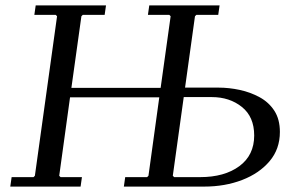

<svg xmlns="http://www.w3.org/2000/svg" viewBox="-20 -690 1086 710"><path d="M592 0 626 -35H720Q810 -35 865 -75.5Q920 -116 920 -189Q920 -258 874.5 -294.5Q829 -331 763 -331H643L648 -366H788Q827 -366 866.5 -357.5Q906 -349 940 -330.5Q974 -312 994.5 -280.5Q1015 -249 1015 -202Q1015 -139 977 -94Q939 -49 875.5 -24.5Q812 0 735 0ZM532 -670H792L787 -635H706L701 -630L619 -40L624 -35H703L698 0H438L443 -35H524L529 -40L569 -330H239L199 -40L204 -35H283L278 0H18L23 -35H104L109 -40L191 -630L186 -635H107L112 -670H372L367 -635H286L281 -630L244 -365H574L611 -630L606 -635H527Z"/></svg>

Font: Brygada 1918
Style: Italic
Weight: 400
Italic angle: -8°
Designer: Mateusz Machalski | Borys Kosmynka | Przemek Hoffer
Foundry: NIEPODLEGLA 2018
Version: Version 3.006